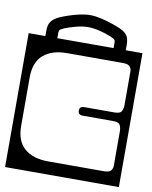

<svg xmlns="http://www.w3.org/2000/svg" viewBox="-105 -801 702 884"><g transform="rotate(10 246.0 -358.5)"><path d="M434 -631V-606H512V20H-20V-606H58V-631Q58 -659 68.8 -674Q79.5 -689 102 -700Q118 -707.5 143.2 -716.2Q168.5 -725 196 -731Q223.5 -737 246 -737Q268.5 -737 296.8 -730.5Q325 -724 350.5 -715.2Q376 -706.5 390 -700Q414 -689 424 -674Q434 -659 434 -631ZM114 -631V-606H377V-631Q377 -644 369.8 -648.2Q362.5 -652.5 352 -657Q342.5 -661 324 -666.8Q305.5 -672.5 284.5 -676.8Q263.5 -681 246 -681Q220 -681 189.2 -672.8Q158.5 -664.5 139 -657Q128.5 -652.5 121.2 -648.2Q114 -644 114 -631ZM269 -295Q269 -315 291 -315H431Q455 -315 462.5 -323.5Q470 -332 472 -352V-513Q472 -527.5 463.5 -536.8Q455 -546 431 -546H171Q99 -546 59.5 -511.5Q20 -477 20 -407V-179Q20 -109.5 59.5 -74.8Q99 -40 171 -40H431Q455 -40 463.5 -49.5Q472 -59 472 -73V-238Q470 -259 462.5 -267Q455 -275 431 -275H291Q269 -275 269 -295Z"/></g></svg>

Font: Honk Rounded
Style: Regular
Weight: 400
Designer: Noopur Datye & Yesha Goshar
Foundry: Ek Type
Version: Version 1.000